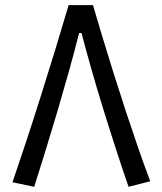

<svg xmlns="http://www.w3.org/2000/svg" viewBox="-20 -718 626 743"><path d="M339.8 -698.2Q355.5 -645 375.7 -577.4Q396 -509.8 419.4 -435.3Q442.9 -360.8 467.5 -285.9Q492.2 -210.9 516.1 -141.8Q540 -72.8 561.5 -16.6L477.5 4.9Q454.1 -62.5 428.7 -140.9Q403.3 -219.2 378.4 -299.8Q353.5 -380.4 332.3 -455.3Q311 -530.3 295.4 -590.3H286.1Q269.5 -523.9 247.6 -445.3Q225.6 -366.7 201.7 -285.6Q177.7 -204.6 154.5 -129.6Q131.3 -54.7 112.3 4.9L28.3 -12.7Q51.3 -79.6 79.1 -163.8Q106.9 -248 136.2 -340.6Q165.5 -433.1 193.6 -524.9Q221.7 -616.7 245.6 -698.2Z"/></svg>

Font: Cascadia Code NF SemiLight
Style: Regular
Weight: 350
Monospace: yes
Designer: Aaron Bell
Foundry: Saja Typeworks
Version: Version 2404.023; ttfautohint (v1.8.4)